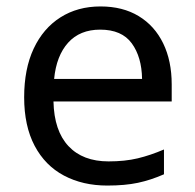

<svg xmlns="http://www.w3.org/2000/svg" viewBox="-20 -566 604 596"><path d="M292 -546Q361 -546 410.5 -516Q460 -486 486.5 -431.5Q513 -377 513 -304V-251H146Q148 -160 192.5 -112.5Q237 -65 317 -65Q368 -65 407.5 -74.5Q447 -84 489 -102V-25Q448 -7 408 1.5Q368 10 313 10Q237 10 178.5 -21Q120 -52 87.5 -113.5Q55 -175 55 -264Q55 -352 84.5 -415Q114 -478 167.5 -512Q221 -546 292 -546ZM291 -474Q228 -474 191.5 -433.5Q155 -393 148 -321H421Q420 -389 389 -431.5Q358 -474 291 -474Z"/></svg>

Font: Noto Kufi Arabic
Style: Regular
Weight: 400
Designer: Monotype Design Team, David Williams, Khaled Hosny
Foundry: Google LLC
Version: Version 2.109; ttfautohint (v1.8.4.7-5d5b)